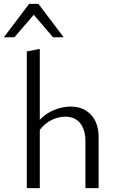

<svg xmlns="http://www.w3.org/2000/svg" viewBox="-54 -969 609 989"><path d="M282 -368Q247 -368 212 -351Q177 -334 151 -300V0H84V-704L151 -717V-352Q184 -386 226 -403Q268 -420 310 -420Q375 -420 414.5 -378Q454 -336 454 -263V0H386V-240Q386 -301 359 -334.5Q332 -368 282 -368ZM120 -893 20 -777H-34L96 -949H144L274 -777H219Z"/></svg>

Font: LXGW Bright TC
Style: Regular
Weight: 400
Designer: Christian Thalmann (Catharsis Fonts)
Foundry: LXGW / Christian Thalmann (Catharsis Fonts) / Fontworks Inc.
Version: Version 5.501